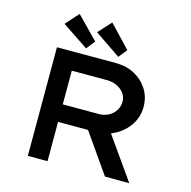

<svg xmlns="http://www.w3.org/2000/svg" viewBox="-130 -1066 1186 1195"><g transform="rotate(15 462.5 -468.5)"><path d="M154 0V-700H533Q602 -700 655 -671.5Q708 -643 739.5 -593.5Q771 -544 771 -481Q771 -417 737.5 -365.5Q704 -314 648 -283.5Q592 -253 524 -253H281V0ZM651 0 430 -316 567 -341 808 1ZM281 -366H515Q548 -366 576 -381Q604 -396 620 -421.5Q636 -447 636 -478Q636 -508 619 -531.5Q602 -555 572.5 -569Q543 -583 508 -583H281ZM538 -741 371 -855 447 -938 582 -796ZM331 -740 162 -853 237 -937 375 -796Z"/></g></svg>

Font: Lexend Peta Medium
Style: Regular
Weight: 500
Designer: Bonnie Shaver-Troup, Thomas Jockin
Foundry: Lexend
Version: Version 1.007